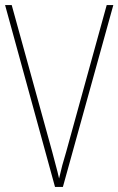

<svg xmlns="http://www.w3.org/2000/svg" viewBox="-20 -827 465 754"><path d="M425 -807 227 -93H196L0 -807H26L185 -231Q192 -203 199 -178Q206 -153 212 -126Q218 -153 224.5 -177.5Q231 -202 240 -231L399 -807Z"/></svg>

Font: Noto Sans Kannada UI Condensed Thin
Style: Regular
Weight: 100
Width: 3
Designer: Jelle Bosma - Monotype Design Team
Foundry: Monotype Imaging Inc.
Version: Version 2.005; ttfautohint (v1.8.4.7-5d5b)